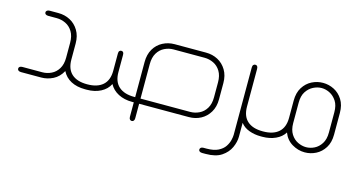

<svg xmlns="http://www.w3.org/2000/svg" viewBox="-64 -640 2023 1076"><g transform="rotate(15 947.5 -102.5)"><path d="M431 -30V0H421Q373 0 339 -18Q305 -36 288 -70Q268 -33 235 -16.5Q202 0 167 0H50Q40 0 34.5 -4Q29 -8 29 -15Q29 -22 34.5 -26Q40 -30 50 -30H165Q192 -30 217 -42Q242 -54 257.5 -79.5Q273 -105 273 -143V-230Q273 -269 257.5 -294.5Q242 -320 217 -332Q192 -344 165 -344H116Q106 -344 100.5 -348Q95 -352 95 -359Q95 -365 100.5 -369.5Q106 -374 116 -374H166Q204 -374 235 -357.5Q266 -341 285 -309.5Q304 -278 304 -234V-141Q304 -86 335 -58Q366 -30 424 -30Z M704 0H694Q648 0 613.5 -18Q579 -36 562 -68Q546 -36 511.5 -18Q477 0 431 0H419V-30H426Q484 -30 515.5 -58Q547 -86 547 -141V-241Q547 -252 551.5 -256.5Q556 -261 562 -261Q569 -261 573 -256.5Q577 -252 577 -241V-141Q577 -86 608.5 -58Q640 -30 698 -30H704V-234Q704 -278 722.5 -309.5Q741 -341 772.5 -357.5Q804 -374 841 -374H1023Q1061 -374 1092 -357.5Q1123 -341 1142 -309.5Q1161 -278 1161 -234V-140Q1161 -96 1142 -64.5Q1123 -33 1092 -16.5Q1061 0 1023 0H735V84Q735 94 730.5 99Q726 104 720 104Q713 104 708.5 99Q704 94 704 84ZM735 -30H1023Q1050 -30 1075 -42Q1100 -54 1115.5 -79.5Q1131 -105 1131 -143V-230Q1131 -269 1115.5 -294.5Q1100 -320 1075 -332Q1050 -344 1023 -344H842Q816 -344 791 -332Q766 -320 750.5 -294.5Q735 -269 735 -230Z M1451 0H1439Q1404 0 1372.5 -11.5Q1341 -23 1323 -47V33Q1323 64 1308 97Q1293 130 1259.5 152.5Q1226 175 1168 175H1148Q1138 175 1132.5 171Q1127 167 1127 161Q1127 154 1132 149.5Q1137 145 1147 145H1165Q1207 145 1232.5 132Q1258 119 1270.5 100Q1283 81 1287.5 62Q1292 43 1292 31V-359Q1292 -370 1296.5 -375Q1301 -380 1308 -380Q1315 -380 1319 -375Q1323 -370 1323 -359V-141Q1323 -86 1354 -58Q1385 -30 1443 -30H1451Z M1439 0V-30H1446Q1504 -30 1535.5 -58Q1567 -86 1567 -141V-241Q1567 -287 1586.5 -318Q1606 -349 1636.5 -364.5Q1667 -380 1701 -380Q1735 -380 1765.5 -364.5Q1796 -349 1815.5 -318Q1835 -287 1835 -241V-116Q1835 -70 1815.5 -39Q1796 -8 1765.5 7.5Q1735 23 1701 23Q1662 23 1627 2Q1592 -19 1577 -59Q1560 -31 1526 -15.5Q1492 0 1450 0ZM1804 -119V-237Q1804 -277 1788 -301.5Q1772 -326 1748.5 -338Q1725 -350 1701 -350Q1677 -350 1653 -338Q1629 -326 1613 -301.5Q1597 -277 1597 -237V-119Q1597 -80 1613 -55Q1629 -30 1653 -18.5Q1677 -7 1701 -7Q1725 -7 1748.5 -18.5Q1772 -30 1788 -55Q1804 -80 1804 -119Z"/></g></svg>

Font: Beiruti ExtraLight
Style: Regular
Weight: 250
Designer: Arlette Boutros
Foundry: Boutros
Version: Version 1.41